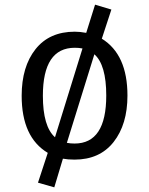

<svg xmlns="http://www.w3.org/2000/svg" viewBox="-20 -674 640 824"><path d="M417 -508Q527 -440 527 -264Q527 -140 467.5 -64.5Q408 11 300 11Q271 11 250 7L213 130L143 110L185 -18Q73 -85 73 -263Q73 -388 132.5 -463Q192 -538 301 -538Q323 -538 350 -533L388 -654L458 -633ZM301 -469Q164 -469 164 -263Q164 -131 216 -85L334 -466Q319 -469 301 -469ZM300 -58Q436 -58 436 -264Q436 -396 385 -441L267 -61Q282 -58 300 -58Z"/></svg>

Font: Fira Mono
Style: Regular
Weight: 400
Designer: Carrois Corporate & Edenspiekermann AG
Foundry: Carrois Corporate GbR & Edenspiekermann AG
Version: Version 3.206;PS 003.206;hotconv 1.0.70;makeotf.lib2.5.58329